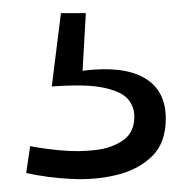

<svg xmlns="http://www.w3.org/2000/svg" viewBox="-20 -21 293 293"><path d="M20 243 26 202Q46 206 73 208.5Q100 211 125.5 208Q151 205 168 193Q185 181 185 157Q185 142 175.5 130.5Q166 119 139 113Q112 107 59 111L73 -1H111L106 87Q168 79 200.5 98Q233 117 233 160Q233 197 212 217.5Q191 238 158 246Q125 254 88 252Q51 250 20 243Z"/></svg>

Font: Bricolage Grotesque 12pt ExtraLight
Style: Regular
Weight: 200
Designer: Mathieu Triay
Foundry: Atelier Triay
Version: Version 1.001; ttfautohint (v1.8.4.7-5d5b);gftools[0.9.33.de